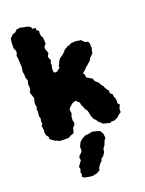

<svg xmlns="http://www.w3.org/2000/svg" viewBox="-180 -794 880 1166"><g transform="rotate(-20 259.5 -211.5)"><path d="M109 20 89 19 84 13 69 9 53 -2 39 -13V-27L27 -43L24 -60L26 -71L24 -89L22 -106L30 -113L28 -130L32 -151L27 -162L28 -177L30 -194L28 -209L33 -223L29 -242L30 -253L35 -270L36 -281L29 -302L24 -319L31 -333L33 -345L32 -361V-375L37 -391L31 -410L29 -421L30 -434L26 -449L28 -467L31 -485L29 -497V-514L28 -531L27 -540L24 -556L31 -570L32 -585L23 -604V-618L24 -646L27 -666L34 -674L49 -688L66 -693L75 -703L79 -706L103 -710L116 -706L127 -704L144 -701L157 -696L165 -692L171 -677L191 -676V-661L204 -652L203 -635L205 -619L213 -606L215 -578V-564L203 -552L201 -536L208 -519L212 -506L201 -487L204 -476L211 -461L204 -442L206 -429L201 -414V-401L202 -388L206 -381L223 -382L234 -391L244 -398L245 -412L250 -422L258 -439L267 -452L275 -457L293 -470L304 -481L314 -493L328 -500L336 -506L347 -507L360 -515L379 -516L396 -517L413 -513H424L430 -506L443 -493L462 -488L469 -473L468 -456L470 -446L464 -426L463 -414L451 -402L441 -393L431 -375L420 -366L408 -355L397 -347L390 -338L380 -329L367 -319L375 -307L377 -288L389 -281L404 -272L411 -269L417 -251L425 -244L439 -231L446 -216L457 -203L460 -194L470 -177L480 -165L478 -150L494 -136V-121L500 -110L503 -93L501 -77L513 -62L505 -50L501 -34L502 -19L480 -4L476 3L462 10L448 16H426L421 22L396 15L376 10L367 0L356 -8L346 -23L337 -33L332 -38L323 -61L321 -72L316 -94L303 -113L299 -126L290 -142L289 -158L277 -167L270 -176L256 -175L241 -167L233 -159L225 -153L217 -143L216 -133L219 -113L212 -97L210 -72L214 -58L212 -43L203 -34L195 -24V-15L188 5L170 10L152 20L137 21ZM212 287 193 286 158 279 147 272 150 252 147 239 154 224 150 207 175 172 171 161 175 145 187 135 198 122V93L211 68L225 55L250 41L278 38L296 34L322 39L346 47L358 69L361 96L351 109L339 139L328 152L323 177L309 197L294 208L292 220L277 233L263 255L260 269L239 281Z"/></g></svg>

Font: Winky Rough ExtraBold
Style: Regular
Weight: 800
Designer: Simon Atzbach
Foundry: typofactur
Version: Version 1.206; ttfautohint (v1.8.4.7-5d5b)